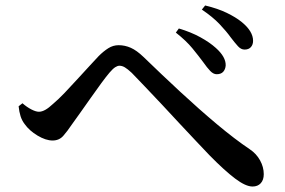

<svg xmlns="http://www.w3.org/2000/svg" viewBox="-20 -738 1040 701"><path d="M873 -557Q860 -557 849 -569Q838 -581 822 -602Q807 -623 782 -649.5Q757 -676 717 -703L729 -718Q775 -707 808 -691Q841 -675 862 -658Q904 -624 904 -589Q904 -575 896 -566Q888 -557 873 -557ZM771 -467Q759 -467 747.5 -479Q736 -491 722 -511Q705 -534 682.5 -561.5Q660 -589 622 -619L633 -634Q677 -621 711.5 -602Q746 -583 768 -563Q805 -530 804 -499Q803 -485 795 -476Q787 -467 771 -467ZM902 -57Q877 -57 838.5 -86Q800 -115 745 -171Q727 -190 698.5 -220Q670 -250 637 -285.5Q604 -321 571 -356.5Q538 -392 509 -422Q480 -452 461 -472Q446 -486 436 -492Q426 -498 416 -498Q409 -498 400.5 -492.5Q392 -487 380 -473Q368 -459 350 -434.5Q332 -410 312 -381.5Q292 -353 273.5 -327Q255 -301 242 -283Q226 -259 211 -242Q196 -225 172 -225Q147 -225 117 -243Q87 -261 70 -285Q60 -298 55 -314Q50 -330 48 -350L62 -361Q78 -347 94.5 -338.5Q111 -330 122 -330Q133 -330 145.5 -337Q158 -344 174 -359Q193 -375 216 -399Q239 -423 263 -449.5Q287 -476 308 -498.5Q329 -521 340 -533Q358 -551 375.5 -562Q393 -573 413 -573Q436 -573 457.5 -563.5Q479 -554 504 -530Q570 -466 638.5 -402.5Q707 -339 772 -284.5Q837 -230 892 -193Q916 -177 929.5 -152.5Q943 -128 943 -102Q943 -81 932 -69Q921 -57 902 -57Z"/></svg>

Font: Noto Serif TC SemiBold
Style: Regular
Weight: 600
Version: Version 2.002-H1;hotconv 1.1.0;makeotfexe 2.6.0